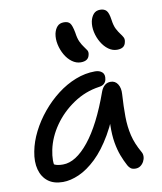

<svg xmlns="http://www.w3.org/2000/svg" viewBox="-88 -866 798 947"><g transform="rotate(-10 310.5 -392.5)"><path d="M151 10Q105 10 76.5 -12Q48 -34 37.5 -73Q27 -112 37 -163Q46 -211 70.5 -259.5Q95 -308 131 -351.5Q167 -395 210.5 -428.5Q254 -462 302.5 -481Q351 -500 400 -500Q423 -500 436 -488Q449 -476 444 -452Q442 -440 433 -431.5Q424 -423 407 -421Q337 -411 277.5 -371Q218 -331 178.5 -274.5Q139 -218 126 -156Q120 -127 120 -103.5Q120 -80 130 -43L92 -112Q110 -89 124.5 -82Q139 -75 166 -75Q230 -75 296 -157Q362 -239 418 -396Q425 -415 437.5 -425.5Q450 -436 467 -436Q490 -436 502.5 -416.5Q515 -397 513 -367Q509 -304 509.5 -253.5Q510 -203 520.5 -159Q531 -115 558 -68Q564 -58 563.5 -45Q563 -32 556.5 -20Q550 -8 539.5 -0.5Q529 7 515 7Q500 7 491.5 1Q483 -5 477 -16Q463 -42 452 -71Q441 -100 434.5 -137.5Q428 -175 429 -226Q430 -277 439 -347L475 -348Q442 -248 402 -179.5Q362 -111 318.5 -69.5Q275 -28 232 -9Q189 10 151 10ZM527 -586Q504 -586 484 -600.5Q464 -615 449.5 -639.5Q435 -664 429 -692Q423 -720 428 -746Q433 -768 445 -781.5Q457 -795 478 -795Q498 -795 509 -783.5Q520 -772 525 -736Q529 -706 538 -689Q547 -672 555.5 -661Q564 -650 569 -640.5Q574 -631 571 -618Q568 -601 557 -593.5Q546 -586 527 -586ZM340 -556Q317 -556 296.5 -571Q276 -586 262 -610.5Q248 -635 242 -663Q236 -691 241 -717Q246 -739 258 -752Q270 -765 291 -765Q312 -765 321.5 -753.5Q331 -742 338 -705Q342 -675 350.5 -657.5Q359 -640 367.5 -629Q376 -618 381.5 -609Q387 -600 384 -587Q381 -571 370 -563.5Q359 -556 340 -556Z"/></g></svg>

Font: Shantell Sans
Style: Italic
Weight: 400
Italic angle: -11°
Designer: Stephen Nixon, Anya Danilova, Shantell Martin
Foundry: Arrow Type
Version: Version 1.011;[c5ecc13dd]